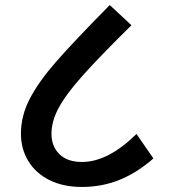

<svg xmlns="http://www.w3.org/2000/svg" viewBox="-20 -705 671 761"><path d="M63 -175Q63 -246 98 -313.5Q133 -381 202.5 -460.5Q272 -540 415 -685L501 -605Q373 -479 306 -403.5Q239 -328 211.5 -275.5Q184 -223 184 -175Q184 -125 215.5 -94Q247 -63 305 -63Q408 -63 521 -174L588 -77Q523 -20 453.5 8Q384 36 305 36Q230 36 175.5 8.5Q121 -19 92 -67Q63 -115 63 -175Z"/></svg>

Font: MartelSansBold
Style: Bold
Weight: 700
Designer: Dan Reynolds and Mathieu Réguer
Foundry: Dan Reynolds and Mathieu Réguer
Version: Version 1.002; ttfautohint (v1.1) -l 5 -r 5 -G 72 -x 0 -D la